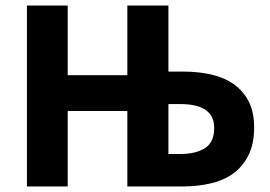

<svg xmlns="http://www.w3.org/2000/svg" viewBox="-20 -672 973 692"><path d="M77 0V-652H224V-401H439V-652H587V-414H641Q696 -414 743 -403Q790 -392 824 -367.5Q858 -343 877 -305Q896 -267 896 -213Q896 -154 876 -113.5Q856 -73 821.5 -47.5Q787 -22 739.5 -11Q692 0 638 0H439V-272H224V0ZM587 -117H629Q687 -117 719.5 -138.5Q752 -160 752 -211Q752 -297 629 -297H587Z"/></svg>

Font: TT Toshiba Sans
Style: Bold
Weight: 700
Designer: Paul D. Hunt
Foundry: Toshiba Corporation
Version: Version 2.020;PS 2.000;hotconv 1.0.86;makeotf.lib2.5.63406